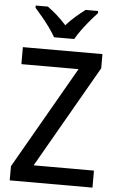

<svg xmlns="http://www.w3.org/2000/svg" viewBox="-62 -983 624 1024"><g transform="rotate(5 250.5 -470.5)"><path d="M473 0H30V-76L344 -623H38V-714H464V-638L150 -91H473ZM199 -781Q187 -803 167.5 -830Q148 -857 126.5 -883Q105 -909 87 -929V-941H152Q176 -924 202.5 -900.5Q229 -877 253 -850Q278 -878 303.5 -900Q329 -922 354 -941H421V-929Q403 -910 381 -884Q359 -858 339 -830.5Q319 -803 307 -781Z"/></g></svg>

Font: Noto Sans Telugu SemiCondensed Medium
Style: Regular
Weight: 500
Width: 4
Designer: Jelle Bosma - Monotype Design Team
Foundry: Monotype Imaging Inc.
Version: Version 2.005; ttfautohint (v1.8.4.7-5d5b)